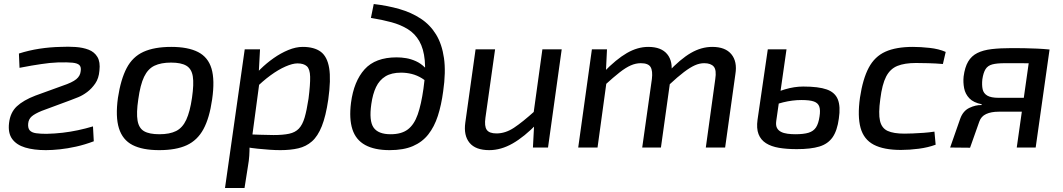

<svg xmlns="http://www.w3.org/2000/svg" viewBox="-20 -733 5282 954"><path d="M281 -500Q319 -502 355.5 -499.5Q392 -497 420.5 -486Q449 -475 464 -450Q479 -425 474 -382Q471 -344 453.5 -318.5Q436 -293 413.5 -276Q391 -259 368.5 -250Q346 -241 330 -235L187 -182Q153 -168 137.5 -154.5Q122 -141 120 -119Q118 -96 128 -85Q138 -74 159.5 -71Q181 -68 211 -68Q253 -69 291.5 -73.5Q330 -78 367.5 -86Q405 -94 442 -105L446 -31Q401 -14 358 -4.5Q315 5 277 9Q239 13 208 13Q148 13 105 0Q62 -13 40.5 -42.5Q19 -72 25 -122Q31 -174 63.5 -204.5Q96 -235 156 -258L291 -307Q339 -323 359 -339.5Q379 -356 381 -380Q384 -400 374.5 -409.5Q365 -419 340 -421.5Q315 -424 270 -423Q247 -422 226.5 -420Q206 -418 184 -414.5Q162 -411 136.5 -407Q111 -403 77 -396L74 -467Q124 -483 176.5 -491Q229 -499 281 -500Z M831 -500Q914 -500 964 -474.5Q1014 -449 1031 -392Q1048 -335 1034 -239Q1021 -147 991 -91.5Q961 -36 908 -11.5Q855 13 771 13Q688 13 638.5 -12.5Q589 -38 571 -95.5Q553 -153 566 -247Q580 -339 609.5 -395Q639 -451 693 -475.5Q747 -500 831 -500ZM830 -422Q780 -422 747.5 -406.5Q715 -391 696 -351.5Q677 -312 667 -239Q657 -172 663.5 -134Q670 -96 696 -81Q722 -66 772 -66Q823 -66 855 -82Q887 -98 905.5 -138Q924 -178 934 -247Q944 -316 938 -353.5Q932 -391 906 -406.5Q880 -422 830 -422Z M1484 -500Q1541 -500 1573.5 -476Q1606 -452 1615.5 -395Q1625 -338 1611 -238Q1599 -156 1579 -106Q1559 -56 1530 -30.5Q1501 -5 1462 4Q1423 13 1373 13Q1348 13 1319.5 11Q1291 9 1261.5 6Q1232 3 1203.5 -2Q1175 -7 1152 -13L1175 -67Q1229 -65 1271 -63.5Q1313 -62 1339 -62Q1386 -62 1416.5 -68.5Q1447 -75 1465 -94Q1483 -113 1493.5 -148.5Q1504 -184 1513 -243Q1522 -314 1521 -352Q1520 -390 1504.5 -404Q1489 -418 1458 -418Q1434 -418 1398.5 -402.5Q1363 -387 1324 -358.5Q1285 -330 1245 -290L1226 -333Q1245 -361 1274.5 -390Q1304 -419 1339.5 -444Q1375 -469 1412.5 -484.5Q1450 -500 1484 -500ZM1272 -488 1266 -377 1275 -368 1229 -25 1220 -8Q1220 18 1218.5 41.5Q1217 65 1212 93L1195 201H1098L1196 -488Z M1837 -713Q1906 -705 1965 -688Q2024 -671 2070.5 -640.5Q2117 -610 2146.5 -562Q2176 -514 2186 -444.5Q2196 -375 2182 -279Q2173 -211 2155.5 -157Q2138 -103 2108 -65Q2078 -27 2031.5 -7Q1985 13 1916 13Q1841 13 1794.5 -12.5Q1748 -38 1731 -90.5Q1714 -143 1724 -222Q1738 -329 1791.5 -388.5Q1845 -448 1951 -448Q1974 -448 1998 -444Q2022 -440 2046.5 -429Q2071 -418 2092 -397Q2113 -376 2131 -341L2122 -302Q2101 -329 2076.5 -344Q2052 -359 2026 -365.5Q2000 -372 1973 -372Q1925 -372 1895 -353.5Q1865 -335 1848.5 -300.5Q1832 -266 1825 -216Q1813 -133 1836 -99.5Q1859 -66 1921 -66Q1975 -66 2006.5 -90Q2038 -114 2055.5 -164Q2073 -214 2084 -292Q2096 -376 2090.5 -433.5Q2085 -491 2063.5 -528.5Q2042 -566 2006.5 -588Q1971 -610 1925 -622.5Q1879 -635 1823 -644Z M2440 -488 2392 -148Q2386 -106 2398.5 -88Q2411 -70 2447 -70Q2491 -70 2533.5 -98Q2576 -126 2638 -182L2649 -119Q2585 -53 2527 -20Q2469 13 2411 13Q2343 13 2313 -23.5Q2283 -60 2292 -124L2343 -488ZM2771 -488 2703 0H2628L2635 -134L2628 -148L2675 -488Z M2996 -488 2990 -364 2997 -350 2949 0H2853L2921 -488ZM3201 -500Q3266 -500 3295.5 -463.5Q3325 -427 3315 -365L3264 0H3171L3219 -340Q3224 -381 3212.5 -400Q3201 -419 3164 -419Q3139 -419 3114 -408Q3089 -397 3059 -373.5Q3029 -350 2985 -310L2979 -374Q3042 -439 3095 -469.5Q3148 -500 3201 -500ZM3519 -500Q3584 -500 3614 -463.5Q3644 -427 3634 -365L3583 0H3487L3534 -340Q3541 -385 3526.5 -402Q3512 -419 3479 -419Q3456 -419 3432.5 -408.5Q3409 -398 3378.5 -375Q3348 -352 3304 -311L3299 -374Q3361 -440 3413 -470Q3465 -500 3519 -500Z M3888 -488 3837 -132Q3834 -110 3840.5 -97.5Q3847 -85 3860.5 -78Q3874 -71 3893 -68.5Q3912 -66 3932 -66Q3973 -66 3997.5 -73.5Q4022 -81 4034.5 -100Q4047 -119 4052 -154Q4057 -185 4051 -203Q4045 -221 4024.5 -228.5Q4004 -236 3962 -236Q3918 -236 3871 -224.5Q3824 -213 3776 -188L3786 -249Q3833 -275 3880 -289Q3927 -303 3971 -303Q4047 -303 4088 -288.5Q4129 -274 4143 -239Q4157 -204 4148 -144Q4140 -84 4117 -51Q4094 -18 4051.5 -5Q4009 8 3939 8Q3889 8 3850.5 1.5Q3812 -5 3786 -21.5Q3760 -38 3749 -66.5Q3738 -95 3744 -138L3795 -488Z M4516 -500Q4554 -500 4599.5 -495Q4645 -490 4679 -475L4665 -415Q4630 -418 4593 -419Q4556 -420 4531 -420Q4475 -420 4439 -405.5Q4403 -391 4383 -352.5Q4363 -314 4354 -241Q4344 -169 4352.5 -132.5Q4361 -96 4390.5 -82.5Q4420 -69 4474 -69Q4490 -69 4515.5 -70Q4541 -71 4569 -73Q4597 -75 4623 -79L4629 -14Q4591 0 4545 6Q4499 12 4457 12Q4371 12 4321.5 -14Q4272 -40 4256 -97.5Q4240 -155 4253 -248Q4267 -341 4296.5 -396.5Q4326 -452 4379 -476Q4432 -500 4516 -500Z M5008 -494Q5038 -494 5069.5 -493.5Q5101 -493 5133 -491.5Q5165 -490 5195 -487L5176 -415Q5171 -416 5153 -417Q5135 -418 5107.5 -418.5Q5080 -419 5045.5 -419Q5011 -419 4973 -419Q4933 -419 4910.5 -413Q4888 -407 4877 -389.5Q4866 -372 4861 -339Q4858 -310 4862.5 -289.5Q4867 -269 4885.5 -258Q4904 -247 4942 -247H5151L5145 -179Q5134 -179 5108 -178.5Q5082 -178 5041 -178Q5000 -178 4942 -178Q4905 -178 4880 -166.5Q4855 -155 4846 -129L4800 1L4701 0L4751 -143Q4765 -182 4796.5 -197Q4828 -212 4857 -211L4858 -215Q4817 -223 4796.5 -244.5Q4776 -266 4770.5 -295Q4765 -324 4768 -353Q4774 -399 4790.5 -427Q4807 -455 4836 -469.5Q4865 -484 4907.5 -489Q4950 -494 5008 -494ZM5195 -487 5126 0H5032L5101 -487Z"/></svg>

Font: Exo 2 Medium
Style: Italic
Weight: 500
Italic angle: -8°
Designer: Natanael Gama
Foundry: Natanael Gama
Version: Version 2.010